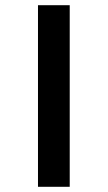

<svg xmlns="http://www.w3.org/2000/svg" viewBox="-20 -688 414 738"><path d="M126 -668H248V30H126Z"/></svg>

Font: Anek Bangla Medium SemiBold
Style: Regular
Weight: 600
Version: Version 1.003